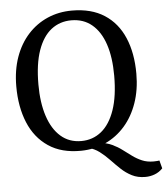

<svg xmlns="http://www.w3.org/2000/svg" viewBox="-61 -805 906 1042"><g transform="rotate(-5 392.0 -284.0)"><path d="M688.6 182.9Q647.1 182.9 615.5 166.7Q583.8 150.6 557.6 125.8Q531.4 101.1 506.4 74.7Q481.5 48.4 453.6 27.3Q425.6 6.2 390.6 -1.9L457.1 -23.2Q495.9 -19.3 525.1 -5.5Q554.4 8.3 578.6 26.7Q602.9 45 626.9 62.5Q650.8 79.9 678 91.5Q705.2 103.1 740.6 103.1Q753 103.1 759.8 102.2Q766.5 101.3 772.1 100.8L783.6 144.4Q764.6 164.3 739.9 173.6Q715.2 182.9 688.6 182.9ZM354.6 11Q247.4 12.4 175.9 -35.8Q104.4 -84 68.8 -169.9Q33.3 -255.8 33.3 -367.3Q33.3 -455.5 58.4 -526.4Q83.6 -597.2 129.2 -647.6Q174.9 -697.9 236.3 -724.7Q297.6 -751.4 369.7 -751.4Q475.5 -751.3 546.3 -705.3Q617.1 -659.4 652.8 -575.8Q688.5 -492.2 688.5 -379.7Q688.5 -292.2 663.5 -220.7Q638.6 -149.2 593.5 -97.7Q548.4 -46.3 487.5 -18.2Q426.6 9.8 354.6 11ZM359.2 -41.5Q421.8 -41.5 468.8 -79.4Q515.7 -117.4 541.8 -192.6Q567.8 -267.8 567.8 -379.4Q567.8 -479.5 543.9 -551Q519.9 -622.4 473.7 -660.7Q427.6 -699 361.7 -699Q299.1 -699 252.3 -662.6Q205.6 -626.2 179.7 -552.6Q153.8 -479.1 153.8 -367.4Q153.8 -267.9 177.8 -194.8Q201.9 -121.6 247.7 -81.6Q293.4 -41.5 359.2 -41.5Z"/></g></svg>

Font: Merriweather Light
Style: Regular
Weight: 300
Designer: Eben Sorkin
Foundry: Eben Sorkin
Version: Version 2.100